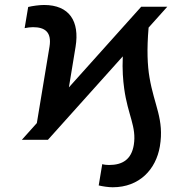

<svg xmlns="http://www.w3.org/2000/svg" viewBox="-20 -573 775 787"><path d="M176.5 0 483.3 -342C480.8 -285.5 484.4 -244.7 489 -210.2C503.9 -100.5 540.5 -54 528.4 21.3C518.5 80.3 482.6 103.3 426.8 103.3C419.4 103.3 406.6 102.3 399.1 99.8L384.6 187.1C400.9 191.1 425.1 194.6 441.8 194.6C551.8 194.6 619.3 121.1 635.3 27C653.8 -84.2 612.2 -139.9 592.7 -256C584.5 -304 581.3 -369 589.1 -459.9L665.8 -545.5H558.9L262.4 -214.8L289.8 -381.4C306.8 -485.4 264.9 -552.6 160.5 -552.6C141.3 -552.6 112.9 -548.7 95.5 -544.4L81 -457.7C92.7 -460.2 105.5 -461.6 115.4 -461.6C163.4 -461.6 192.8 -442.1 182.9 -381.4L131 -68.5L69.6 0Z"/></svg>

Font: Magic Ui Pro Medium
Style: Italic
Weight: 500
Italic angle: -9.39999°
Designer: Stefan Endress, Andreas Faust
Version: Version 1.000;FEAKit 1.0